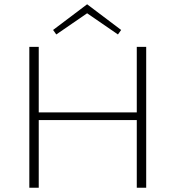

<svg xmlns="http://www.w3.org/2000/svg" viewBox="-20 -877 820 897"><path d="M243 -716 228 -737 387 -857 546 -737 531 -716 387 -815ZM663 -658V0H619V-316H161V0H117V-658H161V-352H619V-658Z"/></svg>

Font: Ysabeau SC Light
Style: Regular
Weight: 300
Designer: Christian Thalmann (Catharsis Fonts)
Version: Version 0.003